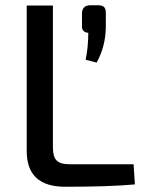

<svg xmlns="http://www.w3.org/2000/svg" viewBox="-20 -711 555 733"><path d="M326 -691H352Q370 -691 377 -684.5Q384 -678 384 -661V-607Q383 -534 349 -472L307 -483Q317 -532 317 -586Q306 -586 299 -593Q292 -600 293 -612V-661Q294 -691 326 -691ZM182 -690V-148Q182 -113 196 -98.5Q210 -84 245 -84H490L495 -7Q398 2 229 2Q82 2 82 -134V-690Z"/></svg>

Font: Exo 2.0 Medium
Style: Regular
Weight: 500
Designer: Natanael Gama
Version: Version 1.001;PS 001.001;hotconv 1.0.70;makeotf.lib2.5.58329